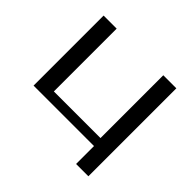

<svg xmlns="http://www.w3.org/2000/svg" viewBox="-187 -870 1258 1258"><g transform="rotate(45 442.0 -241.5)"><path d="M779 166V-649H658V-67H226V-649H105V0H665V166Z"/></g></svg>

Font: Gamestation Extended
Style: Regular
Weight: 400
Width: 7
Designer: Jonas Hecksher
Foundry: Jonas Hecksher, Playtypeª, e-types AS
Version: Version 1.003